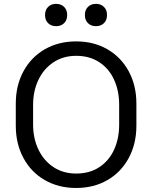

<svg xmlns="http://www.w3.org/2000/svg" viewBox="-20 -939 772 974"><path d="M60.1 -301.3V-413.6Q60.1 -505.4 98.9 -577.1Q137.7 -648.9 207.3 -689Q276.9 -729 366.2 -729Q455.6 -729 524.9 -689Q594.2 -648.9 633.1 -577.1Q671.9 -505.4 671.9 -413.6V-301.3Q671.9 -209.5 633.1 -137.5Q594.2 -65.4 524.9 -25.4Q455.6 14.6 366.2 14.6Q276.9 14.6 207.3 -25.4Q137.7 -65.4 98.9 -137.5Q60.1 -209.5 60.1 -301.3ZM584.5 -307.1V-407.2Q584.5 -478 558.8 -534.4Q533.2 -590.8 483.9 -623.3Q434.6 -655.8 366.2 -655.8Q300.8 -655.8 251.2 -623Q201.7 -590.3 174.8 -533.7Q147.9 -477.1 147.9 -407.2V-307.1Q147.9 -237.3 174.8 -180.7Q201.7 -124 251.2 -91.3Q300.8 -58.6 366.2 -58.6Q434.6 -58.6 483.9 -91.1Q533.2 -123.5 558.8 -179.9Q584.5 -236.3 584.5 -307.1ZM208.5 -862.8Q208.5 -888.7 224.1 -904.1Q239.7 -919.4 264.6 -919.4Q289.6 -919.4 305.2 -904.1Q320.8 -888.7 320.8 -862.8Q320.8 -836.9 305.2 -821.5Q289.6 -806.2 264.6 -806.2Q239.7 -806.2 224.1 -821.5Q208.5 -836.9 208.5 -862.8ZM410.6 -862.8Q410.6 -888.7 426.3 -904.1Q441.9 -919.4 466.8 -919.4Q491.7 -919.4 507.3 -904.1Q522.9 -888.7 522.9 -862.8Q522.9 -836.9 507.3 -821.5Q491.7 -806.2 466.8 -806.2Q441.9 -806.2 426.3 -821.5Q410.6 -836.9 410.6 -862.8Z"/></svg>

Font: Lycee Sans
Style: Regular
Weight: 400
Designer: Justin Alvin
Foundry: Alkove Design
Version: Version 1.030